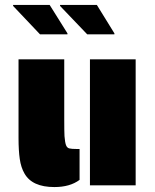

<svg xmlns="http://www.w3.org/2000/svg" viewBox="-20 -750 626 777"><path d="M79 -48Q65 -72 60 -106.5Q55 -141 55 -191V-510H240V-269Q240 -216 241 -199Q243 -174 247 -163Q251 -152 260 -149.5Q269 -147 292 -147H302V-22Q263 7 200 7Q110 7 79 -48ZM344 -510H529V0H344ZM33 -726V-730H181L253 -615V-611H142ZM223 -726V-730H372L443 -615V-611H333Z"/></svg>

Font: Saira Stencil One
Style: Regular
Weight: 400
Designer: Hector Gatti with collaboration of the Omnibus-Type team
Foundry: Omnibus-Type
Version: Version 1.004